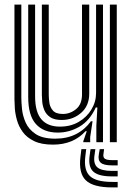

<svg xmlns="http://www.w3.org/2000/svg" viewBox="-20 -620 576 837"><path d="M211 10.5Q160.5 10.5 128.8 -4.9Q97 -20.2 79.2 -44.6Q61.5 -69 53.9 -96.4Q46.2 -123.8 44.6 -148.4Q43 -173 43 -188.2V-600H73V-194.2Q73 -175.8 75.8 -146.1Q78.5 -116.5 91.5 -86.5Q104.5 -56.5 135 -36Q165.5 -15.5 221 -15.5Q271.8 -15.5 310.8 -35.1Q349.8 -54.8 376.5 -91.5H383.5L373.2 -22.5V0H343.2L343 -4L358.2 -48H352.8Q299.8 10.5 211 10.5ZM459 0V-600H489V0ZM249 -97Q216.5 -97 198.8 -109.2Q181 -121.5 173.4 -139.6Q165.8 -157.8 164.1 -176Q162.5 -194.2 162.5 -206.2V-600H192.5V-208Q192.5 -193.5 195 -173.5Q197.5 -153.5 210.4 -138.4Q223.2 -123.2 253.8 -123.2Q286 -123.2 311.8 -144.4Q337.5 -165.5 337.5 -208.8V-600H369V-212Q369 -158.5 333.4 -127.8Q297.8 -97 249 -97ZM230 -42Q169 -42.5 136 -79.9Q103 -117.2 103 -196.2V-600H133V-200.2Q133 -132 160.4 -100Q187.8 -68 241.5 -68Q287.8 -68 323.1 -88.6Q358.5 -109.2 378.6 -142.8Q398.8 -176.2 398.8 -214.8V-600H429V0H400V-72L404.5 -151.5H397.5Q372 -95 327 -68.2Q282 -41.5 230 -42ZM355.8 30 351.8 63Q344.8 121.8 371.8 147.4Q398.8 173 468.8 173H493V197H468.8Q386 197 354 165.9Q322 134.8 330.8 63L334.8 30ZM433.8 30 430.8 53Q429 66.5 437.5 72.2Q446 78 468.8 78H493V101H468.8Q433.2 101 419.8 89.9Q406.2 78.8 410.8 53L414.8 30ZM395.8 30 391.8 58Q386.5 94 404.4 109.5Q422.2 125 468.8 125H493V149H468.8Q409.2 149 386.5 127.9Q363.8 106.8 370.8 58L374.8 30Z"/></svg>

Font: Big Shoulders Inline Text Black
Style: Regular
Weight: 900
Designer: Patric King
Foundry: XO Type Co
Version: Version 1.000